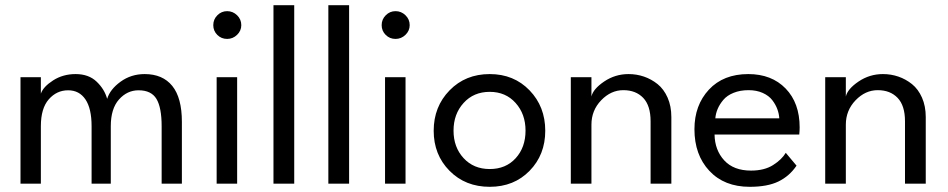

<svg xmlns="http://www.w3.org/2000/svg" viewBox="-20 -708 3652 740"><path d="M537.5 -422.5Q607 -422.5 644 -376.8Q681 -331 681 -238.5V0H603V-221.5Q603 -293.5 583 -326.8Q563 -360 514 -360Q470 -360 438.5 -324.5Q407 -289 407 -221.5V0H333V-221.5Q333 -290 309.2 -325Q285.5 -360 242.5 -360Q198.5 -360 168 -325.2Q137.5 -290.5 137.5 -221.5V0H59V-410.5H137.5V-347Q146.5 -373.5 184.5 -398Q222.5 -422.5 271.5 -422.5Q322 -422.5 352.5 -393.2Q383 -364 393 -327Q404 -363.5 444.5 -393Q485 -422.5 537.5 -422.5Z M855.5 -558Q833 -558 817.5 -573.5Q802 -589 802 -611Q802 -633.5 817.8 -649.2Q833.5 -665 855.5 -665Q877.5 -665 893.8 -649.2Q910 -633.5 910 -611Q910 -589.5 893.8 -573.8Q877.5 -558 855.5 -558ZM815 0V-410.5H894V0Z M1114 0H1034V-688H1114Z M1325.5 0H1245.5V-688H1325.5Z M1504.5 -558Q1482 -558 1466.5 -573.5Q1451 -589 1451 -611Q1451 -633.5 1466.8 -649.2Q1482.5 -665 1504.5 -665Q1526.5 -665 1542.8 -649.2Q1559 -633.5 1559 -611Q1559 -589.5 1542.8 -573.8Q1526.5 -558 1504.5 -558ZM1464 0V-410.5H1543V0Z M1867.5 12Q1773.5 12 1712.5 -49.8Q1651.5 -111.5 1651.5 -204Q1651.5 -297 1712.8 -359.8Q1774 -422.5 1867.5 -422.5Q1960.5 -422.5 2021 -359.8Q2081.5 -297 2081.5 -204Q2081.5 -111.5 2021.2 -49.8Q1961 12 1867.5 12ZM2005.5 -204.5Q2005.5 -268.5 1967.2 -311.2Q1929 -354 1867.5 -354Q1805.5 -354 1766.8 -311.2Q1728 -268.5 1728 -204.5Q1728 -140.5 1766.8 -98.5Q1805.5 -56.5 1867.5 -56.5Q1929.5 -56.5 1967.5 -98.2Q2005.5 -140 2005.5 -204.5Z M2402.5 -422.5Q2433.5 -422.5 2462 -412.8Q2490.5 -403 2514.5 -383.8Q2538.5 -364.5 2553 -331.8Q2567.5 -299 2567.5 -257V0H2487.5V-240.5Q2487.5 -301 2459 -330.8Q2430.5 -360.5 2382.5 -360.5Q2334.5 -360.5 2297 -321.5Q2259.5 -282.5 2259.5 -227.5V0H2180V-410.5H2259.5V-336Q2266 -365 2308.5 -393.8Q2351 -422.5 2402.5 -422.5Z M2734 -189.5Q2735 -129.5 2771.2 -90Q2807.5 -50.5 2874.5 -50.5Q2926 -50.5 2959.5 -71.8Q2993 -93 3008.5 -119L3050 -69.5Q3022.5 -29 2980.2 -8.5Q2938 12 2869.5 12Q2771.5 12 2714 -49.5Q2656.5 -111 2656.5 -210Q2656.5 -302.5 2712.2 -362.5Q2768 -422.5 2864 -422.5Q2954 -422.5 3008 -366.8Q3062 -311 3062 -217Q3062 -204.5 3060.5 -189.5ZM2983.5 -252Q2982.5 -269.5 2976 -287.2Q2969.5 -305 2956.5 -322Q2943.5 -339 2919.8 -349.8Q2896 -360.5 2865 -360.5Q2832.5 -360.5 2807.2 -350.2Q2782 -340 2767.8 -323Q2753.5 -306 2746 -288.2Q2738.5 -270.5 2737 -252Z M3383 -422.5Q3414 -422.5 3442.5 -412.8Q3471 -403 3495 -383.8Q3519 -364.5 3533.5 -331.8Q3548 -299 3548 -257V0H3468V-240.5Q3468 -301 3439.5 -330.8Q3411 -360.5 3363 -360.5Q3315 -360.5 3277.5 -321.5Q3240 -282.5 3240 -227.5V0H3160.5V-410.5H3240V-336Q3246.5 -365 3289 -393.8Q3331.5 -422.5 3383 -422.5Z"/></svg>

Font: League Spartan
Style: Regular
Weight: 350
Foundry: The League of Moveable Type
Version: Version 2.002